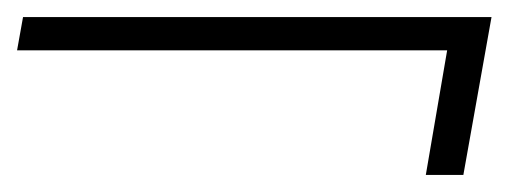

<svg xmlns="http://www.w3.org/2000/svg" viewBox="-20 -448 596 225"><path d="M479 -243 504 -389H0L7 -428H556L523 -243Z"/></svg>

Font: DM Sans ExtraLight
Style: Italic
Weight: 250
Italic angle: -10°
Designer: Colophon Foundry, Jonny Pinhorn
Foundry: Colophon Foundry
Version: Version 4.004;gftools[0.9.30]